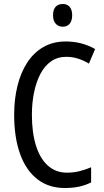

<svg xmlns="http://www.w3.org/2000/svg" viewBox="-20 -933 522 963"><path d="M312 -648Q269 -648 236.5 -625.5Q204 -603 183 -563Q162 -523 151 -470.5Q140 -418 140 -357Q140 -268 160.5 -202.5Q181 -137 220.5 -102Q260 -67 315 -67Q349 -67 379 -74.5Q409 -82 437 -94V-18Q409 -4 377 3Q345 10 305 10Q224 10 167 -34.5Q110 -79 80.5 -161.5Q51 -244 51 -358Q51 -435 67.5 -502Q84 -569 116.5 -619Q149 -669 197.5 -697Q246 -725 310 -725Q350 -725 387 -715.5Q424 -706 457 -687L426 -614Q402 -629 373 -638.5Q344 -648 312 -648ZM295 -913Q317 -913 329.5 -898.5Q342 -884 342 -856Q342 -829 329.5 -814Q317 -799 295 -799Q273 -799 259.5 -814Q246 -829 246 -856Q246 -885 259 -899Q272 -913 295 -913Z"/></svg>

Font: Noto Sans Display Condensed
Style: Regular
Weight: 400
Width: 3
Designer: Monotype Design Team
Foundry: Monotype Imaging Inc.
Version: Version 2.003